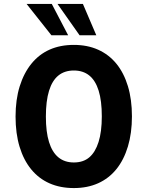

<svg xmlns="http://www.w3.org/2000/svg" viewBox="-20 -944 750 975"><path d="M355 11Q286 11 231.5 -13Q177 -37 138.5 -84Q100 -131 79.5 -198.5Q59 -266 59 -352Q59 -438 80 -505.5Q101 -573 139.5 -620.5Q178 -668 232 -692Q286 -716 355 -716Q424 -716 478.5 -691.5Q533 -667 571 -620.5Q609 -574 629.5 -506.5Q650 -439 650 -353Q650 -268 629.5 -200Q609 -132 571 -85Q533 -38 478.5 -13.5Q424 11 355 11ZM355 -119Q403 -119 433.5 -145Q464 -171 480.5 -223Q497 -275 497 -353Q497 -432 481 -483.5Q465 -535 433.5 -560.5Q402 -586 355 -586Q308 -586 276.5 -560.5Q245 -535 229 -483Q213 -431 213 -352Q213 -274 229 -222.5Q245 -171 276.5 -145Q308 -119 355 -119ZM384 -765 272 -924H401L469 -765ZM241 -765 115 -924H243L326 -765Z"/></svg>

Font: Nunito Sans 7pt Condensed ExtraBold
Style: Regular
Weight: 800
Width: 3
Designer: Vernon Adams
Foundry: Vernon Adams
Version: Version 3.101;gftools[0.9.27]